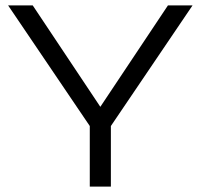

<svg xmlns="http://www.w3.org/2000/svg" viewBox="-20 -690 742 710"><path d="M10 -670 312 -224V0H390V-224L692 -670H601L351 -295L101 -670Z"/></svg>

Font: LT Wave Light
Style: Regular
Weight: 300
Designer: Daniel Lyons
Version: Version 2.5 (Glyphs App)